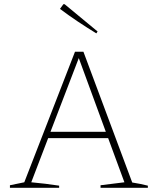

<svg xmlns="http://www.w3.org/2000/svg" viewBox="-20 -889 746 909"><path d="M606 -25Q645 -19 680 -10V0H456V-12L569 -26L492 -235H208L128 -26Q162 -23 194.5 -19Q227 -15 260 -10V0H27V-12L95 -26L335 -644H375ZM219 -265H481L353 -614ZM436 -731Q392 -758 348.5 -787Q305 -816 264 -847L280 -869H286L442 -740Z"/></svg>

Font: Piazzolla Thin
Style: Regular
Weight: 100
Designer: Juan Pablo del Peral
Foundry: Huerta Tipografica
Version: Version 1.330